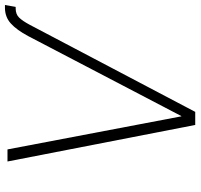

<svg xmlns="http://www.w3.org/2000/svg" viewBox="-36 -740 777 744"><g transform="rotate(-90 352.0 -368.5)"><path d="M583.5 -647Q607.4 -691.9 632.6 -714.6Q657.7 -737.3 693.4 -737.3H704.1L696.8 -695.8H690.9Q668.5 -695.8 655.5 -682.6Q642.6 -669.4 627.9 -642.1L290 0H239.3L97.7 -727.5H144.5L272.5 -54.7L273.4 -53.2Z"/></g></svg>

Font: Inter Tight ExtraLight
Style: Italic
Weight: 250
Italic angle: -9.39999°
Designer: Rasmus Andersson
Foundry: rsms
Version: Version 3.004